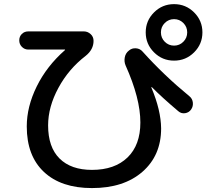

<svg xmlns="http://www.w3.org/2000/svg" viewBox="-20 -870 1040 949"><path d="M794.4 -663.6Q813.5 -644.5 840.3 -644.5Q867.2 -644.5 886.2 -663.6Q905.3 -682.6 905.3 -710Q905.3 -737.3 886.2 -756.3Q867.2 -775.4 840.3 -775.4Q813.5 -775.4 794.4 -756.3Q775.4 -737.3 775.4 -710Q775.4 -682.6 794.4 -663.6ZM741.2 -808.6Q782.2 -849.6 840.3 -849.6Q898.4 -849.6 939.5 -808.6Q980.5 -767.6 980.5 -710Q980.5 -652.3 939.5 -611.3Q898.4 -570.3 840.3 -570.3Q782.2 -570.3 741.2 -611.3Q700.2 -652.3 700.2 -710Q700.2 -767.6 741.2 -808.6ZM120.1 -625Q101.6 -625 88.4 -638.2Q75.2 -651.4 75.2 -670.4Q75.2 -689.5 87.9 -702.1Q100.6 -714.8 120.1 -714.8H394.5Q413.1 -714.8 427.7 -701.7Q442.4 -688.5 442.4 -668Q442.4 -625 403.3 -593.8Q319.3 -529.3 268.6 -435.5Q217.8 -341.8 217.8 -250Q217.8 -142.6 274.4 -86.4Q331.1 -30.3 434.6 -30.3Q546.9 -30.3 610.4 -91.8Q673.8 -153.3 673.8 -264.6Q673.8 -383.8 600.6 -546.9Q592.8 -565.4 596.7 -586.4Q600.6 -607.4 617.2 -620.1Q631.8 -632.8 651.9 -631.3Q671.9 -629.9 684.6 -615.2Q790 -498 916 -394.5Q930.7 -382.8 933.1 -363.8Q935.5 -344.7 924.8 -329.1Q914.1 -313.5 895 -310.5Q876 -307.6 861.3 -320.3Q780.3 -388.7 731.4 -438.5Q730.5 -440.4 728.5 -439.5V-436.5Q775.4 -325.2 776.4 -235.4Q776.4 -101.6 684.1 -21Q591.8 59.6 434.6 59.6Q282.2 59.6 197.3 -20Q112.3 -99.6 112.3 -245.1Q112.3 -342.8 161.6 -442.9Q210.9 -543 300.8 -622.1Q301.8 -623 301.8 -624Q301.8 -625 300.8 -625Z"/></svg>

Font: Rounded-X Mgen+ 1mn medium
Style: Regular
Weight: 500
Designer: [Source Han Sans]
Ryoko NISHIZUKA  (kana & ideographs); Paul D. Hunt (Latin, Greek & Cyrillic); Wenlong ZHANG  (bopomofo
Version: Version 1.059.20150602